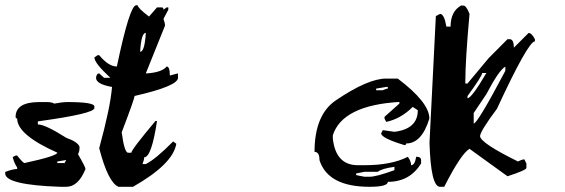

<svg xmlns="http://www.w3.org/2000/svg" viewBox="-20 -718 2172 738"><path d="M160.2 -325.7Q179.2 -325.7 188.5 -319.8Q219.2 -325.7 239.7 -325.7Q342.8 -325.7 342.8 -308.6V-302.7Q342.8 -281.2 125.5 -251.5V-239.7Q153.8 -239.7 234.4 -188.5Q278.3 -172.9 285.6 -154.3V-148.4Q285.6 -135.7 279.8 -125.5Q308.6 -75.7 308.6 -68.4Q281.2 0 234.4 0H211.4Q0 -7.3 0 -51.3V-57.1Q29.3 -68.4 45.9 -68.4V-74.2Q34.2 -91.8 28.8 -114.3L40 -120.1H45.9Q68.8 -91.3 74.2 -91.3Q200.2 -118.7 200.2 -131.3Q45.9 -199.7 45.9 -262.7Q40 -262.7 40 -268.6Q40 -325.7 131.3 -325.7ZM200.2 -97.2V-91.3H228.5L234.4 -103Z M509.3 -697.8Q509.3 -687.5 552.7 -654.3L583.5 -689.5H602.1Q608.4 -689.5 608.4 -680.7L620.6 -689.5H627V-680.7L608.4 -645.5Q614.3 -628.9 614.3 -619.6L540.5 -436H546.4Q603.5 -440.4 620.6 -462.4Q632.8 -462.4 632.8 -427.7L664.1 -436V-418.9Q664.1 -387.2 497.1 -349.1Q497.1 -338.4 447.8 -209.5Q458 -130.9 472.7 -130.9H484.9Q484.9 -142.6 577.6 -252.9H583.5Q562.5 -113.3 534.2 -113.3Q534.2 -104 527.8 -87.4H540.5Q578.6 -106.4 645.5 -174.3L657.7 -165.5Q645 -87.4 491.2 0H435.5Q395.5 -16.6 361.3 -148.4Q404.3 -305.2 410.6 -383.8Q349.1 -394.5 349.1 -418.9Q351.1 -436 361.3 -436L379.9 -418.9H404.3Q342.8 -475.6 342.8 -497.1L355 -505.9H361.3Q397 -462.4 429.2 -462.4Q478.5 -697.8 503.4 -697.8ZM518.6 -519Q536.1 -519 540.5 -591.8Q522.9 -591.8 518.6 -519Z M1464.4 -416H1508.8Q1630.4 -324.2 1630.4 -262.2Q1601.1 -166.5 1541 -166.5Q1541 -160.2 1534.7 -160.2Q1448.7 -186 1444.8 -204.6L1451.2 -217.8L1496.1 -211.4Q1585.9 -222.2 1585.9 -294.4L1566.4 -307.1Q1520.5 -261.2 1464.4 -249.5L1458 -262.2V-269L1515.1 -319.8V-326.2Q1296.4 -313 1259.3 -198.2V-185.5Q1270.5 -83 1355.5 -83H1380.9Q1484.9 -83 1547.4 -115.2Q1560.1 -99.1 1560.1 -83Q1574.7 -83 1579.6 -115.2H1585.9Q1598.6 -113.3 1598.6 -102.5V-89.8Q1555.2 -19 1470.7 -19Q1470.7 0 1400.4 0Q1240.7 0 1208 -102.5Q1208 -134.3 1189 -134.3Q1189 -277.8 1272 -333Q1394.5 -416 1464.4 -416ZM1425.8 -377.4V-371.1H1451.2Q1463.9 -377.4 1470.7 -377.4V-383.8H1464.4ZM1432.1 -57.6H1380.9L1349.1 -51.3V-44.9L1380.9 -38.6H1400.4Q1426.8 -38.6 1496.1 -64V-76.7Q1447.8 -70.3 1432.1 -57.6Z M1752.4 -696.8H1760.3Q1772.5 -696.8 1784.7 -664.6Q1768.6 -484.4 1768.6 -405.3V-397H1776.9L1857.9 -494.1L1930.7 -567.4H1939Q1955.1 -567.4 1955.1 -534.7L2011.7 -591.3Q2023.4 -591.3 2036.1 -567.4V-559.1Q2010.3 -559.1 1890.1 -299.8Q1825.2 -212.9 1825.2 -194.3Q1827.6 -168 1971.2 -97.2Q1986.8 -105.5 1995.6 -105.5L2003.4 -89.4V-72.8Q2003.4 -64 1930.7 -40.5L1784.7 -146Q1752 -127 1687.5 0H1671.4Q1635.7 0 1630.9 -169.9L1655.3 -656.2L1671.4 -664.6Q1687.5 -664.6 1695.8 -615.7H1711.9Q1711.9 -674.3 1752.4 -696.8ZM1800.8 -283.7V-243.2Q1815.4 -243.2 1922.4 -445.8V-461.9Q1897.9 -448.7 1849.6 -356.4ZM1833.5 -437.5Q1833.5 -426.3 1776.9 -348.6V-340.3Q1792.5 -340.3 1849.6 -437.5Z"/></svg>

Font: Otrack
Style: Regular
Weight: 400
Designer: Sodina
Foundry: Sodina
Version: Version 2.10 June 16, 2016